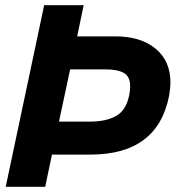

<svg xmlns="http://www.w3.org/2000/svg" viewBox="-20 -719 676 739"><path d="M150 -699H302L277 -579H425Q521 -579 578.5 -532Q636 -485 636 -401Q636 -381 631 -351Q587 -124 328 -124H180L154 0H2ZM327 -251Q388 -251 426.5 -272.5Q465 -294 477 -351Q481 -370 481 -387Q481 -424 457 -438Q433 -452 385 -452H250L207 -251Z"/></svg>

Font: Prompt Semibold
Style: Italic
Weight: 600
Italic angle: -12°
Designer: Katatrad Team
Foundry: CadsonDemak
Version: Version 1.000